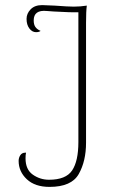

<svg xmlns="http://www.w3.org/2000/svg" viewBox="-20 -720 459 752"><path d="M53 -90Q53 -102 59.5 -112Q66 -122 79 -122H82Q80 -114 80 -100Q80 -56 108.5 -36Q137 -16 172 -16Q238 -16 262.5 -52.5Q287 -89 287 -164V-633V-672Q259 -671 190 -675L163 -677Q112 -682 112 -640Q112 -624 118.5 -614.5Q125 -605 139 -599Q133 -594 121 -594Q106 -594 95 -608.5Q84 -623 84 -646Q84 -667 100 -683.5Q116 -700 145 -700L194 -698Q248 -694 269 -694Q294 -694 320 -698Q317 -676 317 -631V-161Q317 -89 288.5 -38.5Q260 12 174 12Q117 12 85 -18Q53 -48 53 -90Z"/></svg>

Font: Arima Madurai Thin
Style: Regular
Weight: 250
Designer: Joana Correia and Natanael Gama
Foundry: NDISCOVER
Version: Version 1.020; ttfautohint (v1.5) -l 7 -r 28 -G 50 -x 13 -D 